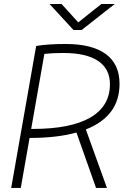

<svg xmlns="http://www.w3.org/2000/svg" viewBox="-20 -918 626 938"><path d="M34.7 0 156.7 -693.4Q212.4 -703.1 300.3 -703.1Q430.2 -703.1 497.1 -653.8Q564 -604.5 564 -508.3Q564 -350.1 399.4 -285.6L502.4 0H449.2L353.5 -270.5Q258.8 -244.1 124.5 -244.1L81.5 0ZM132.3 -288.1H139.6Q325.7 -288.1 421.4 -343.8Q517.1 -399.4 517.1 -506.8Q517.1 -581.5 459.2 -620.4Q401.4 -659.2 289.1 -659.2Q237.3 -659.2 196.8 -654.8ZM338.9 -771.5 222.2 -898.4H280.8L362.3 -808.6L475.1 -898.4H540.5L378.9 -771.5Z"/></svg>

Font: Cascadia Code NF ExtraLight
Style: Italic
Weight: 200
Italic angle: -10°
Monospace: yes
Designer: Aaron Bell
Foundry: Saja Typeworks
Version: Version 2404.023; ttfautohint (v1.8.4)